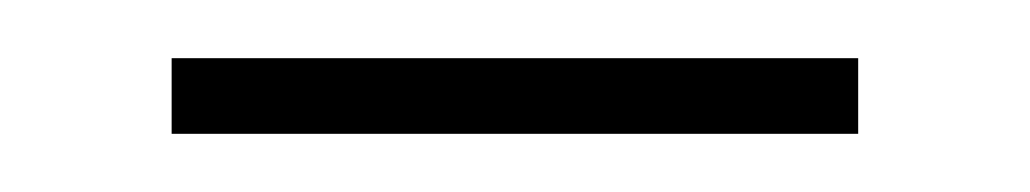

<svg xmlns="http://www.w3.org/2000/svg" viewBox="-20 -349 354 66"><path d="M39 -303H275V-329H39Z"/></svg>

Font: Noto Sans Sinhala UI SemiCondensed Thin
Style: Regular
Weight: 100
Width: 4
Designer: Jelle Bosma - Monotype Design Team
Foundry: Monotype Imaging Inc.
Version: Version 2.006